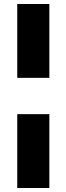

<svg xmlns="http://www.w3.org/2000/svg" viewBox="-20 -831 331 957"><path d="M226 -811V-443H66V-811ZM226 -262V106H66V-262Z"/></svg>

Font: Fira Sans Extra Condensed ExtraBold
Style: Regular
Weight: 800
Width: 1
Designer: Carrois Corporate & Edenspiekermann AG
Foundry: Carrois Corporate GbR & Edenspiekermann AG
Version: Version 4.203